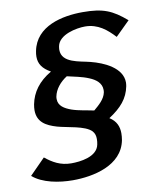

<svg xmlns="http://www.w3.org/2000/svg" viewBox="-112 -756 797 963"><g transform="rotate(-10 286.5 -275.0)"><path d="M-22 78C27 121 111 136 181 136C285 136 434 106 458 -20C460 -32 461 -43 461 -54C461 -88 449 -118 415 -139C478 -180 514 -221 526 -282C527 -289 528 -295 528 -301C528 -376 438 -416 371 -433C317 -447 227 -452 227 -520C227 -526 228 -531 229 -538C240 -596 331 -613 374 -613C440 -613 484 -575 522 -534L595 -606C525 -666 479 -686 375 -686C272 -686 135 -658 111 -534C109 -524 108 -515 108 -506C108 -469 126 -443 167 -420C102 -382 67 -333 55 -273C53 -262 52 -252 52 -243C52 -183 94 -159 149 -143C197 -129 289 -122 321 -88C332 -76 335 -62 335 -47C335 -38 334 -28 332 -19C320 42 232 51 188 51C133 51 94 28 57 -2ZM171 -279C171 -283 171 -288 172 -292C179 -328 206 -361 241 -383C278 -374 316 -368 351 -353C383 -340 411 -319 411 -284C411 -280 411 -276 410 -271C403 -237 373 -212 347 -190C317 -197 271 -202 234 -215C201 -227 171 -244 171 -279Z"/></g></svg>

Font: KpSans
Style: BoldItalic
Weight: 700
Italic angle: -11°
Version: Version 0.66